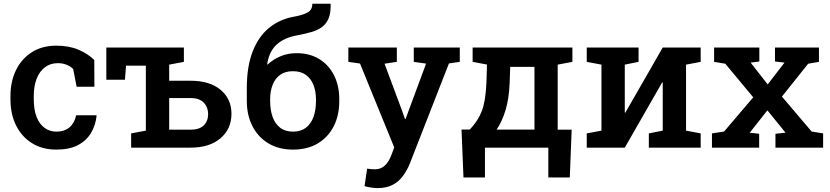

<svg xmlns="http://www.w3.org/2000/svg" viewBox="-20 -779 4379 1013"><path d="M277.3 10.3Q203.1 10.3 148.7 -23.7Q94.2 -57.6 64.7 -117.4Q35.2 -177.2 35.2 -255.4V-272.5Q35.2 -349.1 64.5 -409.2Q93.8 -469.2 148.2 -503.7Q202.6 -538.1 276.9 -538.1Q344.7 -538.1 395 -516.4Q445.3 -494.6 477.5 -462.4L478 -321.3H384.3L366.2 -414.6Q352.5 -428.7 331.5 -437.3Q310.5 -445.8 285.6 -445.8Q245.1 -445.8 216.6 -423.8Q188 -401.9 173.1 -363Q158.2 -324.2 158.2 -272.5V-255.4Q158.2 -199.7 173.3 -161.6Q188.5 -123.5 215.6 -104Q242.7 -84.5 277.8 -84.5Q320.3 -84.5 346.9 -107.4Q373.5 -130.4 381.8 -170.9H488.3L489.7 -168Q483.9 -116.2 459.2 -75.9Q434.6 -35.6 389.9 -12.7Q345.2 10.3 277.3 10.3Z M671.9 0V-75.2L749.5 -89.8V-432.6H645L639.2 -358.4H541V-528.3H950.2V-452.6L872.6 -438V-353H984.9Q1086.4 -353 1143.8 -305.2Q1201.2 -257.3 1201.2 -178.7Q1201.2 -99.1 1143.6 -49.6Q1085.9 0 984.9 0ZM872.6 -94.7H984.9Q1032.2 -94.7 1055.2 -117.7Q1078.1 -140.6 1078.1 -176.8Q1078.1 -212.9 1055.2 -237.3Q1032.2 -261.7 984.9 -261.7H872.6Z M1526.4 10.3Q1450.7 10.3 1396 -22.7Q1341.3 -55.7 1311.8 -113.5Q1282.2 -171.4 1282.2 -246.6V-314.5Q1282.2 -427.2 1312.5 -505.9Q1342.8 -584.5 1397.5 -630.1Q1452.1 -675.8 1525.4 -689.9Q1578.6 -699.2 1603.3 -713.4Q1627.9 -727.5 1627.9 -759.3H1723.1L1724.6 -756.3Q1725.6 -710.9 1713.9 -682.4Q1702.1 -653.8 1679.2 -636.7Q1656.2 -619.6 1623.3 -610.1Q1590.3 -600.6 1548.8 -592.8Q1502.4 -584.5 1469 -565.4Q1435.5 -546.4 1415.8 -515.4Q1396 -484.4 1389.6 -440.4L1391.6 -438Q1419.4 -464.8 1459 -481.7Q1498.5 -498.5 1544.9 -498.5Q1613.8 -498.5 1664.3 -467.5Q1714.8 -436.5 1742.4 -381.6Q1770 -326.7 1770 -255.4V-245.1Q1770 -169.9 1740.5 -112.3Q1710.9 -54.7 1656.5 -22.2Q1602.1 10.3 1526.4 10.3ZM1526.4 -84.5Q1566.9 -84.5 1593.8 -105Q1620.6 -125.5 1633.8 -161.4Q1647 -197.3 1647 -245.1V-255.4Q1647 -298.3 1633.5 -331.8Q1620.1 -365.2 1593.3 -384.3Q1566.4 -403.3 1525.4 -403.3Q1484.9 -403.3 1458.3 -384.3Q1431.6 -365.2 1418.5 -331.8Q1405.3 -298.3 1405.3 -255.4V-246.6Q1405.3 -199.2 1418.2 -162.6Q1431.2 -126 1458 -105.2Q1484.9 -84.5 1526.4 -84.5Z M1972.7 213.4Q1957.5 213.4 1937.7 210.4Q1918 207.5 1903.3 203.1L1917 110.8Q1925.8 112.3 1938.2 113.3Q1950.7 114.3 1958 114.3Q1988.8 114.3 2009.8 95Q2030.8 75.7 2043.9 41.5L2060.1 -1L1879.4 -443.8L1817.9 -452.6V-528.3H2073.7V-452.6L2008.8 -442.9L2100.6 -196.8L2116.7 -150.9H2119.6L2228 -443.4L2163.1 -452.6V-528.3H2405.8V-452.6L2348.6 -444.3L2144 79.6Q2129.4 116.7 2107.7 147.2Q2085.9 177.7 2053 195.6Q2020 213.4 1972.7 213.4Z M2425.3 157.2 2415 -95.7H2459Q2481.4 -120.1 2496.8 -143.6Q2512.2 -167 2522.5 -194.3Q2532.7 -221.7 2538.3 -257.3Q2543.9 -293 2546.4 -341.3L2549.3 -438.5L2473.6 -452.6V-528.3H2922.4H3000V-452.6L2922.4 -438V-94.7H2996.1L2986.3 157.2H2873V0H2538.6V157.2ZM2600.1 -95.2H2799.8V-426.3H2671.9L2668.9 -341.3Q2665.5 -258.8 2647.5 -198.5Q2629.4 -138.2 2600.1 -95.2Z M3075.7 0V-75.2L3153.3 -89.8V-438L3075.7 -452.6V-528.3H3276.4H3349.1V-452.6L3276.4 -438V-185.1L3279.3 -184.6L3476.6 -528.3H3599.6H3676.8V-452.6L3599.6 -438V-89.8L3676.8 -75.2V0H3403.3V-75.2L3476.6 -89.8V-343.8L3473.6 -344.2L3276.4 0Z M3736.3 0V-75.2L3800.3 -85L3954.1 -265.6L3806.6 -442.9L3747.6 -452.6V-528.3H3986.3V-454.6L3940.4 -448.7L4030.3 -333.5L4119.1 -448.7L4068.8 -454.6V-528.3H4300.8V-452.6L4244.1 -442.9L4105.5 -269.5L4262.2 -85L4322.8 -75.2V0H4071.3V-73.2L4124.5 -79.1L4028.8 -196.8L3935.5 -78.6L3985.4 -73.2V0Z"/></svg>

Font: Roboto Slab LO Medium
Style: Regular
Weight: 500
Designer: Google
Version: Version 2.000